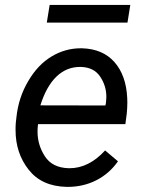

<svg xmlns="http://www.w3.org/2000/svg" viewBox="-20 -729 559 759"><path d="M495.1 -709.5H176.3L165 -639.6H483.9ZM243.7 9.8C245.1 9.8 246.6 9.8 248 9.8C330.6 9.8 401.9 -27.3 446.3 -91.3L395.5 -134.3C352.5 -87.4 305.7 -64 254.9 -64C253.9 -64 252.4 -64 251 -64C208 -65.4 176.8 -81.1 157.7 -110.8C138.2 -140.6 128.4 -173.3 128.4 -208.5C128.4 -218.3 128.9 -228 130.4 -238.3H475.6L481 -278.8C482.4 -293.5 483.4 -308.6 483.4 -323.2C483.4 -329.6 483.4 -335.9 482.9 -342.3C480 -401.9 462.9 -449.2 432.1 -483.9C401.4 -518.6 358.4 -536.6 304.2 -538.1C302.2 -538.1 300.8 -538.1 298.8 -538.1C258.3 -538.1 219.7 -527.3 184.1 -505.9C147.9 -484.4 117.2 -452.1 91.8 -408.7C65.9 -365.2 50.3 -317.4 44.9 -265.1L42.5 -244.1C41.5 -233.9 41.5 -224.1 41.5 -214.8C41.5 -154.3 58.6 -102.1 93.3 -58.1C127.9 -14.2 177.7 8.3 243.7 9.8ZM299.8 -464.4C334 -463.4 359.4 -450.7 375.5 -426.8C392.1 -402.3 400.4 -375.5 400.4 -346.2C400.4 -337.4 399.4 -329.1 398.4 -319.8L396.5 -312L139.6 -312.5C171.4 -414.1 226.1 -464.4 295.9 -464.4C297.4 -464.4 298.3 -464.4 299.8 -464.4Z"/></svg>

Font: Roboto
Style: Italic
Weight: 400
Italic angle: -12°
Designer: Google
Version: Version 2.137; 2017